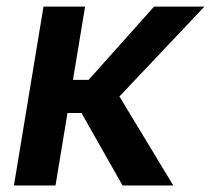

<svg xmlns="http://www.w3.org/2000/svg" viewBox="-20 -566 644 586"><path d="M239.7 -545.9 149.4 0H22.5L112.8 -545.9ZM604 -545.9 296.9 -221.2H149.9L166.5 -322.3H250.5L450.2 -545.9ZM354 0 226.1 -225.6 328.1 -298.8 508.8 0Z"/></svg>

Font: Inter SemiBold
Style: Italic
Weight: 600
Italic angle: -9.3988°
Designer: Rasmus Andersson
Foundry: rsms
Version: Version 4.001;git-66647c0bb